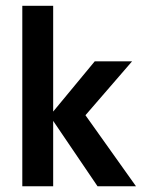

<svg xmlns="http://www.w3.org/2000/svg" viewBox="-20 -648 508 668"><path d="M57.6 0V-627.9H165V-259.8L309.6 -434.6H439.5L277.3 -247.1L453.1 0H319.3L165 -227.5V0Z"/></svg>

Font: Padauk
Style: Bold
Weight: 700
Designer: Debbi Hosken, Becca Hirsbrunner Spalinger
Foundry: SIL International
Version: Version 5.003